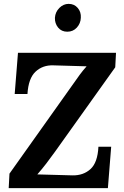

<svg xmlns="http://www.w3.org/2000/svg" viewBox="-20 -973 643 993"><path d="M25 0 29 -75 353 -531Q376 -564 392.5 -586.5Q409 -609 428 -630L256 -635Q201 -637 164 -602.5Q127 -568 122 -487H56L73 -700H580L576 -625L265 -189Q243 -158 219.5 -127.5Q196 -97 173 -71L355 -66Q411 -65 448 -98.5Q485 -132 489 -214H555L538 0ZM335 -953Q364 -953 382 -932Q400 -911 398 -881Q397 -852 377.5 -830.5Q358 -809 328 -809Q298 -809 280.5 -830.5Q263 -852 264 -881Q266 -911 287 -932Q308 -953 335 -953Z"/></svg>

Font: Lora
Style: Italic
Weight: 400
Italic angle: -3°
Designer: Olga Karpushina, Alexei Vanyashin (Cyrillic)
Foundry: Cyreal
Version: Version 3.008